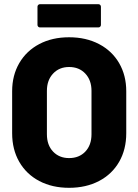

<svg xmlns="http://www.w3.org/2000/svg" viewBox="-20 -886 661 917"><path d="M310 11Q229 11 167.5 -21.5Q106 -54 72 -113Q38 -172 38 -250V-450Q38 -526 72 -584.5Q106 -643 167.5 -675.5Q229 -708 310 -708Q391 -708 453 -675.5Q515 -643 549 -584.5Q583 -526 583 -450V-250Q583 -172 549 -113Q515 -54 453 -21.5Q391 11 310 11ZM310 -131Q358 -131 387.5 -162Q417 -193 417 -245V-452Q417 -503 387.5 -534.5Q358 -566 310 -566Q263 -566 233.5 -534.5Q204 -503 204 -452V-245Q204 -193 233.5 -162Q263 -131 310 -131ZM171 -755Q166 -755 162.5 -758.5Q159 -762 159 -767V-854Q159 -859 162.5 -862.5Q166 -866 171 -866H450Q455 -866 458.5 -862.5Q462 -859 462 -854V-767Q462 -762 458.5 -758.5Q455 -755 450 -755Z"/></svg>

Font: LinhAnh ExtBd
Style: Regular
Weight: 800
Designer: Jeremy Tribby
Foundry: Tribby Type
Version: Version 1.408